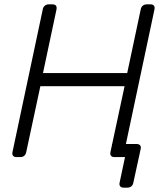

<svg xmlns="http://www.w3.org/2000/svg" viewBox="-20 -720 757 880"><path d="M546 140Q536 140 531 134Q526 128 528 118L553 0H510L493 -60H606Q617 -60 622 -54Q627 -48 625 -38L591 118Q589 128 582 134Q575 140 564 140ZM55 0Q45 0 40 -6Q35 -12 37 -22L176 -677Q178 -688 185.5 -694Q193 -700 203 -700H221Q232 -700 236.5 -694Q241 -688 239 -677L177 -385H563L625 -677Q627 -688 634.5 -694Q642 -700 652 -700H670Q681 -700 685.5 -694Q690 -688 688 -677L549 -22Q547 -12 540 -6Q533 0 522 0H504Q494 0 489 -6Q484 -12 486 -22L551 -325H165L100 -22Q98 -12 91 -6Q84 0 73 0Z"/></svg>

Font: Rubik Light
Style: Italic
Weight: 300
Italic angle: -12°
Designer: Hubert and Fischer
Foundry: Hubert and Fischer
Version: Version 2.300;gftools[0.9.30]